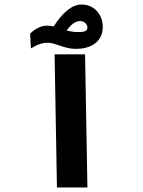

<svg xmlns="http://www.w3.org/2000/svg" viewBox="-20 -823 626 843"><path d="M230 0H363.8L353.5 -584.5H219.7ZM313.5 -608.4C379.4 -608.4 431.2 -639.6 431.2 -705.1C431.2 -761.2 391.1 -803.2 338.9 -803.2C294.9 -803.2 253.4 -766.1 215.8 -707C206.1 -709 196.3 -710.4 186 -710.4C158.7 -710.4 130.9 -694.8 112.3 -674.8L115.7 -610.4C140.6 -625.5 162.1 -635.3 190.9 -635.3C224.6 -635.3 260.3 -608.4 313.5 -608.4ZM272.9 -689.5C292.5 -716.3 311.5 -730.5 330.1 -730.5C351.6 -730.5 363.8 -715.8 363.8 -701.7C363.8 -687 351.1 -682.1 323.2 -682.1C304.7 -682.1 288.1 -685.1 272.9 -689.5Z"/></svg>

Font: Cascadia Code
Style: Bold
Weight: 700
Monospace: yes
Designer: Aaron Bell
Foundry: Saja Typeworks
Version: Version 2404.023